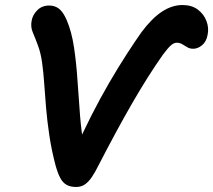

<svg xmlns="http://www.w3.org/2000/svg" viewBox="-20 -732 848 764"><path d="M283 12Q260 12 245 3.5Q230 -5 220 -23.5Q210 -42 201 -74Q185 -135 176.5 -192Q168 -249 163.5 -301Q159 -353 156 -398.5Q153 -444 147.5 -483Q142 -522 131 -551Q120 -581 110.5 -603Q101 -625 106 -650Q110 -673 128.5 -691.5Q147 -710 176 -710Q198 -710 214.5 -697.5Q231 -685 245 -653Q265 -607 274.5 -543.5Q284 -480 288.5 -410Q293 -340 298.5 -272Q304 -204 314 -151L278 -133Q308 -202 343 -271Q378 -340 415 -403.5Q452 -467 485.5 -518.5Q519 -570 543 -604Q585 -660 625 -686Q665 -712 706 -712Q743 -712 767 -694Q791 -676 801.5 -648.5Q812 -621 806 -593Q801 -566 784 -552Q767 -538 749 -538Q735 -538 724.5 -544.5Q714 -551 704.5 -556.5Q695 -562 683 -562Q672 -562 660 -551.5Q648 -541 628 -514Q599 -473 568 -424Q537 -375 505 -319.5Q473 -264 439.5 -202Q406 -140 372 -74Q359 -48 346.5 -29Q334 -10 319 1Q304 12 283 12Z"/></svg>

Font: Shantell Sans SemiBold
Style: Italic
Weight: 600
Italic angle: -11°
Designer: Stephen Nixon, Anya Danilova, Shantell Martin
Foundry: Arrow Type
Version: Version 1.011;[c5ecc13dd]